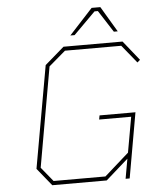

<svg xmlns="http://www.w3.org/2000/svg" viewBox="-61 -983 830 1033"><g transform="rotate(-5 354.0 -466.0)"><path d="M346 -794 473 -932H520L602 -794H581L505 -912H487L369 -794ZM179 0 102 -95 200 -647 304 -737H623L708 -631L693 -618L614 -715H310L220 -638L125 -99L188 -22H468L600 -139L634 -330H461L465 -352H659L597 0H575L594 -107L473 0Z"/></g></svg>

Font: Tomorrow Thin
Style: Italic
Weight: 250
Italic angle: -10°
Designer: Tony de Marco, Monica Rizzolli
Foundry: Just in Type
Version: Version 2.002